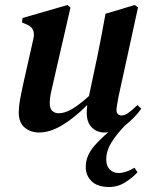

<svg xmlns="http://www.w3.org/2000/svg" viewBox="-20 -516 588 768"><path d="M136 14Q103 14 79 -5.5Q55 -25 55 -66Q55 -89 60 -117Q65 -145 71 -172L114 -363Q123 -404 85 -419L68 -426L70 -444L250 -496L262 -486L193 -186Q187 -161 183 -141Q179 -121 179 -104Q179 -82 189 -72.5Q199 -63 215 -63Q239 -63 267.5 -79.5Q296 -96 336 -132L337 -137L371 -298Q379 -339 387 -379.5Q395 -420 402 -461L519 -496L532 -486L454 -129Q451 -112 448.5 -98Q446 -84 446 -75Q446 -65 452 -59.5Q458 -54 465 -54Q479 -54 493.5 -64.5Q508 -75 530 -96L545 -81Q520 -46 482.5 -16Q445 14 397 14Q368 14 347.5 -6Q327 -26 327 -64Q327 -79 329 -96Q277 -44 228.5 -15Q180 14 136 14ZM323 152Q323 106 359.5 65Q396 24 446 -13H479Q447 20 426 53.5Q405 87 405 122Q405 148 419 162Q433 176 454 176Q470 176 486.5 170Q503 164 518 155L530 173Q511 194 481.5 213Q452 232 416 232Q370 232 346.5 209Q323 186 323 152Z"/></svg>

Font: DM Serif Text
Style: Italic
Weight: 400
Italic angle: -12°
Designer: Colophon Foundry, Frank Grießhammer
Foundry: Colophon Foundry
Version: Version 5.100; ttfautohint (v1.8.2)